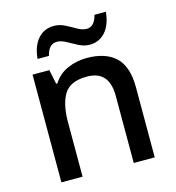

<svg xmlns="http://www.w3.org/2000/svg" viewBox="-110 -834 849 928"><g transform="rotate(-15 315.0 -370.5)"><path d="M356 -549Q450 -549 500 -502Q550 -455 550 -351V0H445V-336Q445 -462 334 -462Q251 -462 220 -413Q189 -364 189 -272V0H83V-539H167L182 -467H188Q214 -509 259.5 -529Q305 -549 356 -549ZM126 -606Q132 -670 163 -705Q194 -740 243 -740Q271 -740 297.5 -726.5Q324 -713 348 -699Q372 -685 394 -685Q433 -685 447 -741H504Q498 -677 467 -642Q436 -607 388 -607Q361 -607 334.5 -620.5Q308 -634 283.5 -648Q259 -662 237 -662Q196 -662 183 -606Z"/></g></svg>

Font: Noto Sans Kannada Medium
Style: Regular
Weight: 500
Designer: Jelle Bosma - Monotype Design Team
Foundry: Monotype Imaging Inc.
Version: Version 2.005; ttfautohint (v1.8.4.7-5d5b)